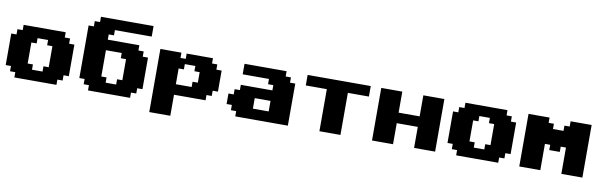

<svg xmlns="http://www.w3.org/2000/svg" viewBox="-57 -1498 7114 2247"><g transform="rotate(10 3500.0 -375.0)"><path d="M125 0H625V-62.5H687.5V-125H750V-500H687.5V-562.5H625V-625H125V-562.5H62.5V-500H0V-125H62.5V-62.5H125ZM437.5 -125H312.5V-187.5H250V-437.5H312.5V-500H437.5V-437.5H500V-187.5H437.5Z M1000 0H1500V-62.5H1562.5V-125H1625V-500H1562.5V-562.5H1500V-625H1125V-687.5H1187.5V-750H1625V-875H1000V-812.5H937.5V-750H875V-125H937.5V-62.5H1000ZM1312.5 -125H1187.5V-187.5H1125V-500H1312.5V-437.5H1375V-187.5H1312.5Z M1750 125H2000V-125H2375V-187.5H2437.5V-250H2500V-500H2437.5V-562.5H2375V-625H2062.5V-562.5H2000V-625H1750ZM2187.5 -250H2000V-437.5H2062.5V-500H2187.5V-437.5H2250V-312.5H2187.5Z M2750 0H3375V-500H3312.5V-562.5H3250V-625H2750V-500H3062.5V-437.5H3125V-375H2750V-312.5H2687.5V-250H2625V-125H2687.5V-62.5H2750ZM3125 -125H2937.5V-250H3125Z M3750 0H4000V-500H4250V-625H3500V-500H3750Z M4875 0H5125V-625H4875V-375H4625V-625H4375V0H4625V-250H4875Z M5375 0H5875V-62.5H5937.5V-125H6000V-500H5937.5V-562.5H5875V-625H5375V-562.5H5312.5V-500H5250V-125H5312.5V-62.5H5375ZM5687.5 -125H5562.5V-187.5H5500V-437.5H5562.5V-500H5687.5V-437.5H5750V-187.5H5687.5Z M6625 0H6875V-625H6625V-562.5H6562.5V-500H6437.5V-562.5H6375V-625H6125V0H6375V-312.5H6437.5V-250H6562.5V-312.5H6625Z"/></g></svg>

Font: Faithful 32x
Style: Bold
Weight: 400
Foundry: Faithful Resource Pack
Version: Version 1.0; January 27, 2023